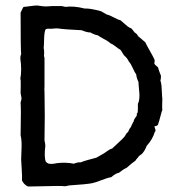

<svg xmlns="http://www.w3.org/2000/svg" viewBox="-20 -679 654 699"><path d="M348 -638 369 -626Q379 -624 394.5 -615.5Q410 -607 419 -605Q423 -602 430.5 -595Q438 -588 444.5 -583Q451 -578 459 -575Q460 -574 470 -561Q481 -554 482 -548Q485 -545 494.5 -537.5Q504 -530 509 -525Q514 -514 525.5 -494Q537 -474 542 -463Q544 -460 542 -447Q544 -443 549.5 -439Q555 -435 556 -432Q557 -426 561 -416Q565 -406 566 -403Q566 -390 564 -386Q567 -377 568 -366.5Q569 -356 569.5 -341Q570 -326 571 -320Q571 -315 570.5 -300Q570 -285 571 -279Q568 -271 563.5 -253.5Q559 -236 556 -228Q556 -221 542 -219Q542 -218 545 -209.5Q548 -201 544 -200Q536 -172 514 -148Q509 -134 501 -124Q499 -120 493 -116Q487 -112 485 -110Q484 -107 479.5 -102.5Q475 -98 473 -94Q461 -86 441 -68Q429 -63 413 -50Q401 -48 385 -34Q372 -32 349 -23Q326 -14 315 -12Q295 -8 233 -4Q230 -4 225 -2.5Q220 -1 216 -1Q200 -3 137 -1Q130 -1 111 -0.5Q92 0 82 0Q67 -7 60 -22Q61 -37 59 -63.5Q57 -90 57 -99Q57 -108 58 -127.5Q59 -147 58.5 -160.5Q58 -174 55 -187Q55 -199 55.5 -223.5Q56 -248 56 -268.5Q56 -289 55 -306Q55 -308 57 -313.5Q59 -319 58 -323Q58 -326 56.5 -332Q55 -338 55 -340Q55 -346 55.5 -367.5Q56 -389 54 -392Q60 -425 54 -466Q54 -476 57 -482Q55 -501 55 -633Q57 -636 60 -643.5Q63 -651 66 -654Q72 -654 89 -656.5Q106 -659 115 -659Q119 -659 127 -657.5Q135 -656 140 -656Q144 -655 155.5 -656Q167 -657 172 -657Q175 -657 181.5 -657Q188 -657 193 -657Q198 -657 202 -657Q205 -657 207.5 -656.5Q210 -656 213.5 -655Q217 -654 219 -654Q249 -658 288 -648Q309 -649 348 -638ZM478 -265 481 -269Q482 -274 482 -285Q482 -296 482 -301Q486 -308 487 -319Q488 -330 487.5 -338.5Q487 -347 485.5 -360.5Q484 -374 484 -381Q477 -395 476 -408Q471 -414 463.5 -431Q456 -448 449 -455Q444 -467 433 -476Q430 -479 425.5 -487Q421 -495 418 -498Q412 -501 402.5 -508.5Q393 -516 389 -518Q388 -519 384 -520.5Q380 -522 378 -525Q372 -530 357.5 -537.5Q343 -545 337 -550Q322 -553 309 -561Q299 -560 277 -569Q275 -569 225 -572Q219 -572 207.5 -573.5Q196 -575 190.5 -575.5Q185 -576 175 -575Q172 -574 159 -574.5Q146 -575 145 -570Q141 -560 140.5 -535Q140 -510 139 -504Q142 -493 140 -476Q140 -474 141 -472Q142 -470 142 -468V-383V-365Q141 -347 142 -347Q144 -257 142 -167Q143 -164 143.5 -161Q144 -158 144.5 -154Q145 -150 145 -148Q140 -106 147 -90Q153 -84 158 -83Q170 -81 187 -85Q218 -89 249 -83Q263 -89 274 -88Q291 -95 331 -105L359 -121Q362 -123 367.5 -127Q373 -131 378 -134Q383 -137 388 -138Q395 -145 410.5 -159Q426 -173 433 -181Q441 -196 446 -198Q451 -211 457 -217Q458 -222 462 -228.5Q466 -235 467 -238Q467 -243 472 -249.5Q477 -256 478 -258Z"/></svg>

Font: FuturaRenner
Style: Regular
Weight: 400
Designer: BSozoo
Foundry: BSozoo
Version: Version 1.001;PS 001.001;hotconv 1.0.70;makeotf.lib2.5.58329